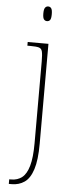

<svg xmlns="http://www.w3.org/2000/svg" viewBox="-64 -770 411 1042"><g transform="rotate(5 142.0 -249.0)"><path d="M155 -658Q145 -658 138.5 -666Q132 -674 132 -698Q132 -721 138.5 -729.5Q145 -738 155 -738Q166 -738 172 -729.5Q178 -721 178 -698Q178 -674 172 -666Q166 -658 155 -658ZM26 240V215H37Q71 215 95.5 196Q120 177 133 131.5Q146 86 146 8V-438Q146 -475 142 -491.5Q138 -508 123.5 -512Q109 -516 79 -516H61V-536H174V8Q174 97 157.5 148Q141 199 111 219.5Q81 240 42 240Z"/></g></svg>

Font: Noto Serif Tamil Thin
Style: Italic
Weight: 100
Italic angle: -12°
Designer: Indian Type Foundry, Tom Grace, and the Monotype Design Team
Foundry: Monotype Imaging Inc.
Version: Version 2.003; ttfautohint (v1.8.4.7-5d5b)